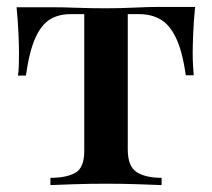

<svg xmlns="http://www.w3.org/2000/svg" viewBox="-20 -536 613 556"><path d="M545 -516Q541 -476 539.5 -439.5Q538 -403 538 -384Q538 -364 539 -346.5Q540 -329 541 -318H518Q508 -389 489 -427.5Q470 -466 443.5 -480.5Q417 -495 385 -495H350V-103Q350 -54 376 -37.5Q402 -21 448 -21V0Q423 -1 379.5 -2.5Q336 -4 287 -4Q238 -4 194 -2.5Q150 -1 126 0V-21Q172 -21 198 -35.5Q224 -50 224 -99V-495H183Q150 -495 125 -480Q100 -465 82.5 -426.5Q65 -388 55 -317H32Q34 -329 34.5 -346.5Q35 -364 35 -383Q35 -402 33.5 -438.5Q32 -475 28 -515H131Q161 -515 202.5 -513.5Q244 -512 286 -512Q328 -512 370 -514Q412 -516 442 -516Z"/></svg>

Font: Playfair Display SemiBold
Style: Regular
Weight: 600
Designer: Claus Eggers Sørensen
Foundry: Claus Eggers Sørensen
Version: Version 1.203